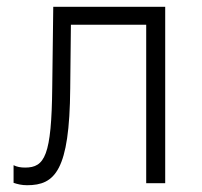

<svg xmlns="http://www.w3.org/2000/svg" viewBox="-20 -540 595 566"><path d="M60 6C142 6 185 -37 187 -279L189 -467H411V0H467V-520H137L134 -283C132 -81 112 -46 54 -46C41 -46 30 -48 20 -53V-1C32 3 44 6 60 6Z"/></svg>

Font: Fixel Text Light
Style: Regular
Weight: 300
Width: 4
Designer: AlfaBravo + MacPaw
Foundry: Kyrylo Tkachov, Marchela Mozhyna, Serhii Makarenko, Maria Weinstein, Zakhar Kryvoshyya
Version: Version 1.211